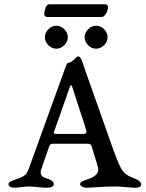

<svg xmlns="http://www.w3.org/2000/svg" viewBox="-20 -881 689 903"><path d="M212 -861H475Q480 -861 484 -857Q488 -853 488 -849Q488 -833 478.5 -817Q469 -801 457 -801H202Q197 -801 192.5 -804.5Q188 -808 188 -813Q188 -826 194 -843.5Q200 -861 212 -861ZM207.5 -743.5Q224 -760 245 -760Q266 -760 282.5 -743.5Q299 -727 299 -706Q299 -685 282.5 -668.5Q266 -652 245 -652Q224 -652 207.5 -668.5Q191 -685 191 -706Q191 -727 207.5 -743.5ZM394.5 -743.5Q411 -760 432 -760Q453 -760 469.5 -743.5Q486 -727 486 -706Q486 -685 469.5 -668.5Q453 -652 432 -652Q411 -652 394.5 -668.5Q378 -685 378 -706Q378 -727 394.5 -743.5ZM238 -272Q232 -260 233.5 -255.5Q235 -251 247 -251H369Q384 -251 386 -257Q388 -263 380 -287L319 -474Q315 -488 308 -471ZM523 -4Q485 -4 442.5 -1Q400 2 389 2Q378 2 367.5 -2.5Q357 -7 357 -15Q357 -22 364.5 -26.5Q372 -31 388.5 -36.5Q405 -42 411 -45Q450 -63 440 -98L411 -193Q407 -205 395 -205H228Q216 -205 212 -194L174 -85Q163 -52 196 -43Q233 -33 233 -15Q233 2 198 2Q188 2 157 -1Q126 -4 116 -4Q102 -4 80.5 -1Q59 2 53 2Q20 2 20 -15Q20 -22 28 -26.5Q36 -31 52.5 -36.5Q69 -42 75 -45Q80 -47 84 -49Q88 -51 91 -53Q94 -55 97 -57.5Q100 -60 101.5 -61Q103 -62 105 -66Q107 -70 108 -71Q109 -72 111.5 -77.5Q114 -83 114.5 -85Q115 -87 118 -94.5Q121 -102 122 -106L275 -529Q279 -540 283 -551Q287 -562 289 -567.5Q291 -573 293 -577.5Q295 -582 297.5 -584Q300 -586 303 -586Q314 -587 329 -601.5Q344 -616 346 -616Q351 -616 355 -612.5Q359 -609 362.5 -601.5Q366 -594 368.5 -587Q371 -580 375.5 -566Q380 -552 383 -544L515 -171Q539 -105 554 -81.5Q569 -58 604 -45Q644 -31 644 -14Q644 2 615 2Q605 2 573 -1Q541 -4 523 -4Z"/></svg>

Font: EB Garamond 08
Style: Regular
Weight: 400
Version: Version 0.016 ; ttfautohint (v1.5)